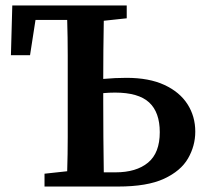

<svg xmlns="http://www.w3.org/2000/svg" viewBox="-20 -683 753 703"><path d="M20 -481 25 -663H444V-616L360 -607Q359 -553 358.5 -499Q358 -445 358 -394Q380 -396 401 -397Q422 -398 443 -398Q526 -398 582 -372Q638 -346 666.5 -301.5Q695 -257 695 -201Q695 -149 668.5 -103Q642 -57 580.5 -28.5Q519 0 412 0H143V-47L226 -56Q228 -118 228 -182Q228 -246 228 -310V-353Q228 -417 228 -481.5Q228 -546 226 -610H110L90 -481ZM358 -310Q358 -246 358.5 -181.5Q359 -117 360 -52H403Q479 -52 522 -87.5Q565 -123 565 -199Q565 -272 526 -308Q487 -344 401 -344Q390 -344 379.5 -343.5Q369 -343 358 -342Z"/></svg>

Font: Source Serif Pro Semibold
Style: Regular
Weight: 600
Designer: Frank Grießhammer
Foundry: Adobe Systems Incorporated
Version: Version 3.000;hotconv 1.0.109;makeotfexe 2.5.65596